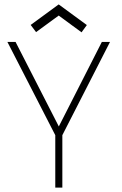

<svg xmlns="http://www.w3.org/2000/svg" viewBox="-20 -850 553 870"><path d="M230.5 -237.5 13.5 -660H50.5L246.5 -277L441.5 -660H478.5L262.5 -237.5V0H230.5ZM143.5 -704.5 119 -737 246 -830 373.5 -736.5 349.5 -703.5 246 -779.5Z"/></svg>

Font: League Spartan Thin Thin
Style: Regular
Weight: 250
Version: Version 2.002